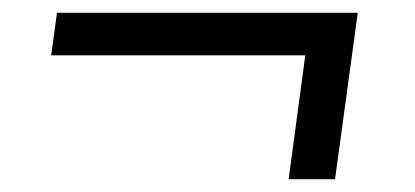

<svg xmlns="http://www.w3.org/2000/svg" viewBox="-20 -358 649 300"><path d="M69 -338H539L503.5 -78H431L457 -271.5H60Z"/></svg>

Font: Merriweather 72pt
Style: Bold Italic
Weight: 700
Italic angle: -7.8°
Version: Version 2.101